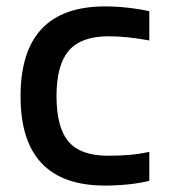

<svg xmlns="http://www.w3.org/2000/svg" viewBox="-20 -569 528 598"><path d="M307 9Q44 9 44 -269Q44 -549 307 -549Q341 -549 378 -545Q415 -541 445 -534V-443Q413 -449 380.5 -452.5Q348 -456 318 -456Q233 -456 194.5 -411.5Q156 -367 156 -270Q156 -172 193.5 -128Q231 -84 316 -84Q353 -84 382.5 -86.5Q412 -89 445 -96V-6Q419 1 381.5 5Q344 9 307 9Z"/></svg>

Font: EncodeSans
Style: Medium
Weight: 500
Designer: Pablo Impallari, Andres Torresi
Foundry: Pablo Impallari, Andres Torresi
Version: Version 1.000; ttfautohint (v1.4.1)